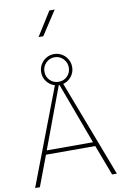

<svg xmlns="http://www.w3.org/2000/svg" viewBox="-116 -1182 792 1246"><g transform="rotate(-10 280.0 -559.5)"><path d="M301.8 -1118.7 202.6 -960.9H233.9L336.9 -1118.7ZM281.7 -814Q315.4 -814 338.6 -790Q361.8 -766.1 361.8 -732.4Q361.8 -698.7 338.6 -675.5Q315.4 -652.3 281.7 -652.3Q248 -652.3 224.6 -675.5Q201.2 -698.7 201.2 -732.4Q201.2 -766.1 224.6 -790Q248 -814 281.7 -814ZM281.7 -835Q253.4 -835 230.2 -821Q207 -807.1 193.4 -783.9Q179.7 -760.7 179.7 -732.4Q179.7 -704.1 193.4 -681.2Q207 -658.2 230.2 -644.5Q253.4 -630.9 281.7 -630.9Q310.1 -630.9 333.3 -644.5Q356.4 -658.2 370.1 -681.2Q383.8 -704.1 383.8 -732.4Q383.8 -760.7 370.1 -783.9Q356.4 -807.1 333.3 -821Q310.1 -835 281.7 -835ZM117.7 -200.7H442.4L518.1 0H549.3L301.8 -649.9H258.8L10.7 0H42ZM277.8 -630.9H282.7L432.1 -227.5H127.4Z"/></g></svg>

Font: Estedad-FD VF
Style: Regular
Weight: 100
Designer: Amin Abedi
Version: Version 7.3